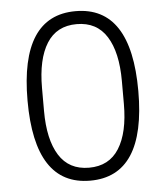

<svg xmlns="http://www.w3.org/2000/svg" viewBox="-52 -756 704 815"><g transform="rotate(-5 300.0 -349.0)"><path d="M299.8 12.2Q64 12.2 64 -349.1Q64 -710 299.8 -710Q536.1 -710 536.1 -349.1Q536.1 12.2 299.8 12.2ZM470.2 -299.8V-397.9Q470.2 -520 427.7 -587.4Q385.3 -654.8 299.8 -654.8Q214.4 -654.8 172.1 -587.4Q129.9 -520 129.9 -397.9V-299.8Q129.9 -177.7 172.1 -110.4Q214.4 -43 299.8 -43Q385.3 -43 427.7 -110.4Q470.2 -177.7 470.2 -299.8Z"/></g></svg>

Font: Anuphan Light
Style: Regular
Weight: 300
Designer: Mike Abbink, Paul van der Laan, Pieter van Rosmalen, Mint Tantisuwanna
Foundry: Bold Monday; Cadson Demak
Version: Version 3.002;hotconv 1.0.109;makeotfexe 2.5.65596